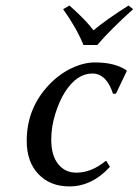

<svg xmlns="http://www.w3.org/2000/svg" viewBox="-20 -665 502 695"><path d="M282.2 -502Q257.3 -563.5 208.5 -631.8L231.4 -645Q291 -592.3 318.4 -555.2Q364.3 -593.8 445.3 -645L461.9 -631.8Q378.9 -557.1 332 -502ZM314 -398.9Q258.3 -398.9 215.3 -332Q194.8 -299.8 180.2 -252.9Q165.5 -206.1 165.5 -159.2Q165.5 -102.5 190.4 -71.3Q215.3 -40 255.9 -40Q311 -40 361.8 -82H365.2L377.9 -61Q313 9.8 231 9.8Q161.6 9.8 119.1 -34.7Q76.7 -79.1 76.7 -155.3Q76.7 -273.9 158.7 -359.4Q194.8 -397 238.8 -418Q282.7 -439 324.2 -439Q395 -439 437 -411.1L439 -408.2L399.9 -326.2L389.2 -325.2Q365.7 -398.9 314 -398.9Z"/></svg>

Font: Linux Biolinum
Style: Italic
Weight: 400
Italic angle: -12°
Designer: Philipp H. Poll
Foundry: Philipp H. Poll
Version: Version 1.1.3 ; ttfautohint (v0.9)